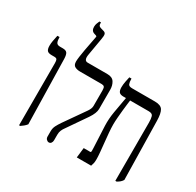

<svg xmlns="http://www.w3.org/2000/svg" viewBox="-183 -1082 1329 1299"><g transform="rotate(30 482.0 -433.0)"><path d="M117 7V-478Q117 -498 112.5 -506Q108 -514 91 -514H71Q43 -514 34.5 -526.5Q26 -539 26 -562Q26 -581 29.5 -600.5Q33 -620 39 -647H56V-644Q56 -620 62.5 -606Q69 -592 91 -592H113Q138 -592 147 -579.5Q156 -567 157 -535L168 -30Q158 -17 147.5 -9Q137 -1 126 7Z M349 7Q339 7 330.5 -1.5Q322 -10 322 -24V-65Q322 -89 332 -108.5Q342 -128 357 -150L471 -313Q488 -338 488 -358V-478Q488 -501 481.5 -507.5Q475 -514 461 -514H292Q269 -514 252 -523Q235 -532 235 -560Q235 -574 238.5 -599.5Q242 -625 247.5 -655.5Q253 -686 258.5 -713.5Q264 -741 267 -758Q269 -766 269.5 -772Q270 -778 262 -780L249 -784Q223 -792 223 -824Q223 -839 228 -851.5Q233 -864 237 -873H249V-868Q249 -853 253.5 -847.5Q258 -842 268 -839L292 -832Q307 -828 310 -816Q313 -804 308 -777L285 -643Q276 -592 307 -592H461Q500 -592 515.5 -567.5Q531 -543 531 -509V-359Q531 -327 500 -281L396 -130Q386 -117 379.5 -102Q373 -87 373 -67V-24Q373 -11 366.5 -2Q360 7 349 7Z M564 0 573 -78H624Q630 -78 630.5 -87Q631 -96 630 -111L622 -281Q620 -334 629.5 -390Q639 -446 651 -512V-514H632Q606 -514 597 -526Q588 -538 588 -562Q588 -583 592.5 -606.5Q597 -630 601 -647H618V-644Q618 -620 623.5 -606Q629 -592 654 -592H833Q879 -592 894 -567.5Q909 -543 910 -486L919 -29Q906 -7 879 7H869V-448Q869 -478 863.5 -496Q858 -514 829 -514H684Q683 -506 680 -483.5Q677 -461 674 -431Q671 -401 668.5 -371Q666 -341 666 -317Q666 -290 669 -254Q672 -218 676 -180.5Q680 -143 683 -110Q686 -77 686 -56Q686 -37 683.5 -25.5Q681 -14 676 0Z"/></g></svg>

Font: Noto Serif Hebrew ExtraCondensed
Style: Regular
Weight: 400
Width: 2
Designer: Monotype Design Team
Foundry: Monotype Imaging Inc.
Version: Version 2.004; ttfautohint (v1.8.4.7-5d5b)